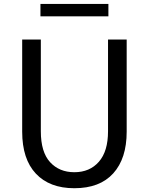

<svg xmlns="http://www.w3.org/2000/svg" viewBox="-20 -948 763 985"><path d="M187.5 -864.3V-927.7H536.1V-864.3ZM93.8 -272.5V-745.1H189.5V-274.4Q189.5 -168 236.8 -116.2Q284.2 -64.5 361.3 -64.5Q440.4 -64.5 487.3 -118.2Q534.2 -171.9 534.2 -274.4V-745.1H629.9V-272.5Q629.9 -134.8 561 -58.6Q492.2 17.6 361.3 17.6Q234.4 17.6 164.1 -57.1Q93.8 -131.8 93.8 -272.5Z"/></svg>

Font: Gothic A1 Medium
Style: Regular
Weight: 500
Designer: HanYang I&C Co.,Ltd.
Foundry: HanYang I&C Co.,Ltd.
Version: Version 2.50